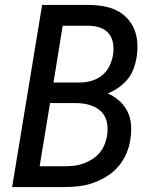

<svg xmlns="http://www.w3.org/2000/svg" viewBox="-20 -755 640 775"><path d="M29 0 150 -735H339Q368 -735 397 -730Q426 -725 450.5 -713Q475 -701 494 -680.5Q513 -660 523 -634.5Q533 -609 534.5 -579.5Q536 -550 531 -521Q527 -498 518.5 -475.5Q510 -453 494 -434Q478 -415 458 -401Q438 -387 415 -378Q440 -367 461 -348.5Q482 -330 494.5 -305Q507 -280 509 -250.5Q511 -221 506 -191Q502 -163 490 -135Q478 -107 458 -83.5Q438 -60 411.5 -43.5Q385 -27 357 -17Q329 -7 300 -3.5Q271 0 243 0ZM196 -422H302Q325 -422 348.5 -428.5Q372 -435 391 -450Q410 -465 421 -487Q432 -509 436 -532Q440 -556 436.5 -579Q433 -602 419.5 -619Q406 -636 384 -643.5Q362 -651 339 -651H233ZM140 -84H243Q261 -84 279.5 -86Q298 -88 316 -94.5Q334 -101 351 -111.5Q368 -122 381 -137Q394 -152 401.5 -170Q409 -188 412 -206Q415 -225 414 -243.5Q413 -262 406 -278.5Q399 -295 386 -307Q373 -319 356.5 -326Q340 -333 321.5 -336Q303 -339 284 -339H182Z"/></svg>

Font: Iosevka Aile Medium
Style: Italic
Weight: 500
Italic angle: -9°
Designer: Belleve Invis
Foundry: Belleve Invis
Version: Version 31.1.0; ttfautohint (v1.8.4)